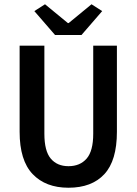

<svg xmlns="http://www.w3.org/2000/svg" viewBox="-20 -868 640 900"><path d="M301 12Q194 12 133 -52Q72 -116 72 -250V-654H188V-241Q188 -160 218 -124.5Q248 -89 301 -89Q355 -89 386 -124.5Q417 -160 417 -241V-654H528V-250Q528 -115 469 -51.5Q410 12 301 12ZM238 -704 141 -816 191 -848 298 -760H302L409 -848L459 -816L362 -704Z"/></svg>

Font: Source Code Pro Semibold
Style: Regular
Weight: 600
Monospace: yes
Designer: Paul D. Hunt, Teo Tuominen
Foundry: Adobe Systems Incorporated
Version: Version 2.030;PS 1.000;hotconv 16.6.51;makeotf.lib2.5.65220